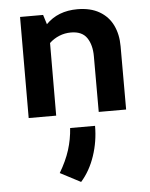

<svg xmlns="http://www.w3.org/2000/svg" viewBox="-56 -534 704 900"><g transform="rotate(-5 296.0 -84.0)"><path d="M528.8 -297.9V0H399.9V-262.2Q399.9 -315.4 377.2 -348.9Q354.5 -382.3 302.2 -382.3Q273.4 -382.3 247.6 -371.8Q221.7 -361.3 200.7 -341.8L199.7 0H70.3L71.3 -475.6H179.7L193.8 -430.7Q250 -488.3 341.8 -488.3Q403.3 -488.3 445.3 -463.9Q487.3 -439.5 508.1 -396.5Q528.8 -353.5 528.8 -297.9ZM192.9 269.5Q224.6 216.3 240.5 166.3Q256.3 116.2 259.8 63.5H377Q377 136.7 354.2 204.3Q331.5 272 289.1 319.8Z"/></g></svg>

Font: Selawik Semibold
Style: Regular
Weight: 600
Designer: Aaron Bell
Foundry: Microsoft Corporation
Version: Version 1.01